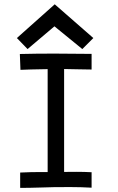

<svg xmlns="http://www.w3.org/2000/svg" viewBox="-20 -890 558 911"><path d="M239.7 -869.6 422.9 -709.5 370.6 -657.2 238.3 -765.1 110.8 -657.2 60.1 -709.5ZM74.2 -633.8Q150.4 -635.7 236.8 -635.7Q294.9 -635.7 414.6 -634.3V-560.1Q382.8 -560.1 344.5 -561.3Q306.2 -562.5 284.2 -562.5V-74.2Q294.9 -74.2 313.2 -74.5Q331.5 -74.7 344.2 -74.7Q380.9 -74.7 414.6 -72.8V0.5Q364.7 -2.4 312 -2.4Q301.3 -2.4 276.4 -2.2Q251.5 -2 236.3 -2Q223.1 -2 170.9 -0.2Q118.7 1.5 75.7 1.5V-71.3Q127.4 -73.7 169.4 -73.7H206.1V-562Q112.3 -560.5 77.1 -558.6Z"/></svg>

Font: FantasqueSansM Nerd Font
Style: Regular
Weight: 400
Monospace: yes
Designer: Jany Belluz
Version: Version 1.8.0 ; ttfautohint (v1.8.2);Nerd Fonts 3.4.0